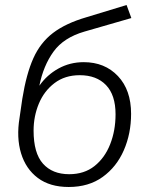

<svg xmlns="http://www.w3.org/2000/svg" viewBox="-20 -738 595 766"><path d="M254 8Q179 8 131 -28Q83 -64 64 -126.5Q45 -189 58 -268L69 -344Q85 -443 113 -505.5Q141 -568 191.5 -606.5Q242 -645 324 -669L485 -718L504 -666L317 -612Q234 -588 193.5 -532Q153 -476 137 -396Q167 -439 213 -464.5Q259 -490 314 -490Q398 -490 450.5 -434.5Q503 -379 503 -284Q503 -205 474 -138.5Q445 -72 389.5 -32Q334 8 254 8ZM256 -43Q316 -43 357 -75.5Q398 -108 419.5 -162.5Q441 -217 441 -282Q441 -359 403 -398.5Q365 -438 298 -438Q239 -438 197.5 -406.5Q156 -375 135 -324.5Q114 -274 114 -217Q114 -127 151.5 -85Q189 -43 256 -43Z"/></svg>

Font: Nunito Sans Light
Style: Italic
Weight: 300
Italic angle: -9°
Designer: Vernon Adams
Foundry: Vernon Adams
Version: Version 3.006; ttfautohint (v1.8.3)